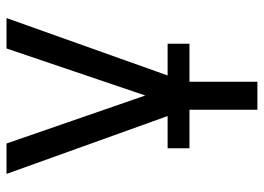

<svg xmlns="http://www.w3.org/2000/svg" viewBox="-128 -457 790 574"><g transform="rotate(-90 267.0 -170.0)"><path d="M34.1 -545.5H125L268.5 -130.7L409.1 -545.5H500L309.7 -11.4V204.5H225.9V-11.4ZM110.8 1.4V-63.9H423.3V1.4Z"/></g></svg>

Font: Inter Zeller
Style: Regular
Weight: 400
Designer: Rasmus Andersson; Joe Bland
Foundry: zeller
Version: Version 3.015;git-dec3a8cb1